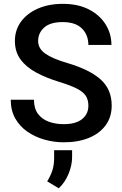

<svg xmlns="http://www.w3.org/2000/svg" viewBox="-20 -741 645 1013"><path d="M446.3 -183.1Q446.3 -212.4 433.8 -233.4Q421.4 -254.4 388.4 -272Q355.5 -289.6 293.5 -308.6Q226.1 -329.1 173.1 -357.2Q120.1 -385.3 89.4 -426Q58.6 -466.8 58.6 -524.9Q58.6 -582.5 90.6 -626.5Q122.6 -670.4 179.7 -695.6Q236.8 -720.7 312 -720.7Q391.6 -720.7 448.7 -691.4Q505.9 -662.1 536.9 -612.8Q567.9 -563.5 567.9 -503.9H446.3Q446.3 -556.2 412.6 -590.3Q378.9 -624.5 310.5 -624.5Q245.1 -624.5 213.1 -595.7Q181.2 -566.9 181.2 -524.9Q181.2 -484.9 218.8 -458.3Q256.3 -431.6 334.5 -408.7Q452.6 -374 511 -321.8Q569.3 -269.5 569.3 -184.1Q569.3 -124 537.8 -80.6Q506.3 -37.1 449.5 -13.7Q392.6 9.8 315.9 9.8Q264.6 9.8 215.1 -4.2Q165.5 -18.1 125 -45.9Q84.5 -73.7 60.5 -116Q36.6 -158.2 36.6 -214.8H159.2Q159.2 -168.9 180.2 -140.6Q201.2 -112.3 236.8 -99.1Q272.5 -85.9 315.9 -85.9Q380.4 -85.9 413.3 -112.8Q446.3 -139.6 446.3 -183.1ZM360.4 51.3V87.9Q360.4 130.4 341.6 176.3Q322.8 222.2 290 252.4L229 215.8Q246.1 188.5 255.9 159.2Q265.6 129.9 265.6 92.3V51.3Z"/></svg>

Font: Vazirmatn RD UI Medium
Style: Regular
Weight: 500
Designer: Saber Rastikerdar
Foundry: Saber Rastikerdar
Version: Version 33.003